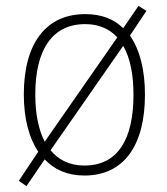

<svg xmlns="http://www.w3.org/2000/svg" viewBox="-20 -638 569 653"><path d="M473 -316C473 -399 456 -468 422 -517L478 -601L451 -618L399 -542C368 -573 325 -590 270 -590C136 -590 61 -490 61 -317C61 -236 78 -170 110 -122L44 -23L70 -5L132 -96C165 -61 209 -41 267 -41C404 -41 473 -147 473 -316ZM100 -317C100 -468 157 -556 270 -556C317 -556 353 -539 379 -511L132 -156C111 -197 100 -251 100 -317ZM434 -316C434 -166 382 -75 267 -75C217 -75 179 -94 152 -127L399 -482C423 -441 434 -383 434 -316Z"/></svg>

Font: Noto Sans Tamil UI SemiCondensed ExtraLight
Style: Regular
Weight: 200
Width: 4
Designer: Jelle Bosma - Monotype Design Team
Foundry: Monotype Imaging Inc.
Version: Version 2.004